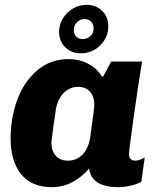

<svg xmlns="http://www.w3.org/2000/svg" viewBox="-20 -766 652 796"><path d="M402 -449H408L441 -511H569Q553 -415 534 -279.5Q515 -144 515 -127Q515 -100 541 -100Q550 -100 561 -104Q572 -108 580 -113L566 -12Q547 -2 520.5 4Q494 10 469 10Q418 10 387 -8Q356 -26 349 -67Q320 -32 280 -11Q240 10 196 10Q110 10 67 -44.5Q24 -99 24 -192Q24 -277 51.5 -352Q79 -427 134 -474Q189 -521 265 -521Q308 -521 345 -502Q382 -483 402 -449ZM211 -309Q207 -275 202 -248Q193 -181 193 -176Q193 -140 211.5 -120Q230 -100 261 -100Q298 -100 322.5 -125.5Q347 -151 354 -197Q371 -318 371 -330Q371 -367 352.5 -386.5Q334 -406 304 -406Q269 -406 243.5 -380Q218 -354 211 -309ZM225 -634Q225 -664 241 -690Q257 -716 283 -731Q309 -746 339 -746Q378 -746 403.5 -721Q429 -696 429 -658Q429 -611 395.5 -578Q362 -545 315 -545Q276 -545 250.5 -570Q225 -595 225 -634ZM368 -649Q368 -666 357.5 -676.5Q347 -687 331 -687Q312 -687 299 -673.5Q286 -660 286 -641Q286 -625 296 -614.5Q306 -604 323 -604Q341 -604 354.5 -616Q368 -628 368 -649Z"/></svg>

Font: Chivo ExtraBold Italic
Style: Regular
Weight: 800
Italic angle: -8.05°
Designer: Hector Gatti
Foundry: Omnibus-Type
Version: Version 1.007